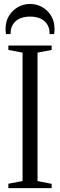

<svg xmlns="http://www.w3.org/2000/svg" viewBox="-20 -980 313 1000"><path d="M97.5 -37V-706L23.5 -720V-743H249V-720L175.5 -706V-37L249 -22.5V0H23.5V-23ZM136.5 -959.5Q170.5 -959.5 199.5 -943.2Q228.5 -927 246.2 -897.8Q264 -868.5 264 -829Q264 -822 263.5 -816Q263 -810 262 -802.5H238Q238 -807.5 238 -812.5Q238 -817.5 237 -822.5Q234 -842.5 222.2 -858.5Q210.5 -874.5 189.2 -884Q168 -893.5 136.5 -893.5Q105.5 -893.5 84.2 -884Q63 -874.5 51.2 -858.5Q39.5 -842.5 36.5 -822.5Q36 -817.5 35.5 -812.5Q35 -807.5 35 -802.5H11Q10 -810 9.5 -816Q9 -822 9 -829Q9 -868.5 27 -897.8Q45 -927 74 -943.2Q103 -959.5 136.5 -959.5Z"/></svg>

Font: Merriweather 120pt Light
Style: Regular
Weight: 300
Version: Version 2.100